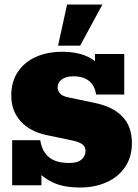

<svg xmlns="http://www.w3.org/2000/svg" viewBox="-20 -823 614 853"><path d="M336 10Q260 10 211.5 -14Q163 -38 130 -81L164 -61V0H34V-200H159Q166 -151 197 -125Q228 -99 288 -99Q325 -99 342.5 -114.5Q360 -130 360 -152Q360 -172 345 -182.5Q330 -193 301 -199L186 -223Q112 -239 71 -285Q30 -331 30 -399Q30 -459 58.5 -502.5Q87 -546 138 -569.5Q189 -593 258 -593Q317 -593 361 -575Q405 -557 436 -516H402V-583H532V-403H407Q401 -443 375.5 -463.5Q350 -484 306 -484Q283 -484 267 -477Q251 -470 243.5 -459Q236 -448 236 -434Q236 -421 246 -408.5Q256 -396 285 -390L400 -366Q482 -349 524 -305Q566 -261 566 -187Q566 -126 536 -81.5Q506 -37 454 -13.5Q402 10 336 10ZM238 -620 278 -803H435L336 -620Z"/></svg>

Font: Rokkitt Black
Style: Regular
Weight: 900
Designer: Vernon Adams
Foundry: Vernon Adams
Version: Version 3.103